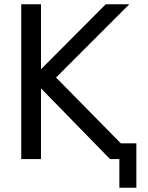

<svg xmlns="http://www.w3.org/2000/svg" viewBox="-20 -749 698 904"><path d="M549 -74H622V135H542V0H498L173 -333V0H80V-729H173V-423L478 -729H589L244 -384Z"/></svg>

Font: ColatingCofangSans
Style: Regular
Weight: 400
Foundry: GNU
Version: Version 412.227;June 27, 2022;FontCreator 11.0.0.2412 32-bit